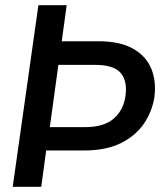

<svg xmlns="http://www.w3.org/2000/svg" viewBox="-20 -720 629 740"><path d="M29 0 128 -700H237L218 -561H359Q442 -561 492.5 -532.5Q543 -504 563 -455.5Q583 -407 575 -345Q566 -289 534 -242.5Q502 -196 445 -168Q388 -140 303 -140H158L139 0ZM172 -230H308Q381 -230 419 -263.5Q457 -297 464 -353Q471 -409 444.5 -439.5Q418 -470 345 -470H205Z"/></svg>

Font: Host Grotesk Medium
Style: Italic
Weight: 500
Italic angle: -8°
Designer: Doğukan Karapınar based on Poppins by Indian Type Foundry, Jonny Pinhorn
Foundry: Element Type
Version: Version 1.001; ttfautohint (v1.8.4.7-5d5b)